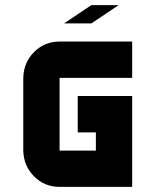

<svg xmlns="http://www.w3.org/2000/svg" viewBox="-20 -729 606 749"><path d="M230 -637.7 336.4 -709H442.9L336.4 -637.7ZM212.4 -425.3V-141.6H354V-212.4H283.2V-354.5H495.6V0H212.4Q153.8 0 113 -40.8Q72.3 -81.5 70.8 -141.6V-425.3Q72.3 -485.4 113 -526.1Q153.8 -566.9 212.4 -566.9H495.6V-425.3Z"/></svg>

Font: Blazma
Style: Regular
Weight: 400
Designer: GGBotNet
Version: 1.00